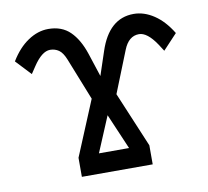

<svg xmlns="http://www.w3.org/2000/svg" viewBox="-65 -603 730 674"><g transform="rotate(-10 300.0 -266.0)"><path d="M300.8 -197.3 247.6 -70.8H355ZM452.1 -531.7Q489.3 -531.7 524.4 -508.3Q559.6 -484.9 586.9 -439.9L536.1 -385.7L520 -410.6Q487.8 -458.5 458.5 -458.5Q421.4 -458.5 403.3 -412.6L344.2 -264.6L426.8 -67.9V0H174.3V-67.9L255.9 -264.2L196.3 -414.1Q186 -439.9 172.4 -449.2Q158.7 -458.5 141.6 -458.5Q112.3 -458.5 80.6 -410.6L64 -385.7L13.2 -439.9Q40.5 -484.9 75.7 -508.3Q110.8 -531.7 147.9 -531.7Q195.8 -531.7 225.3 -502.9Q254.9 -474.1 272.5 -420.9L299.8 -337.4L327.6 -420.9Q363.8 -531.7 452.1 -531.7Z"/></g></svg>

Font: Cousine
Style: Regular
Weight: 400
Monospace: yes
Designer: Steve Matteson
Foundry: Ascender Corporation
Version: Version 1.20